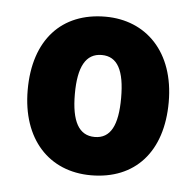

<svg xmlns="http://www.w3.org/2000/svg" viewBox="-37 -759 444 434"><g transform="rotate(5 185.5 -542.0)"><path d="M345 -542C345 -656 278 -722 186 -722C87 -722 25 -656 25 -542C25 -430 89 -362 184 -362C284 -362 345 -429 345 -542ZM132 -542C132 -604 149 -635 185 -635C221 -635 237 -604 237 -542C237 -480 221 -449 185 -449C149 -449 132 -480 132 -542Z"/></g></svg>

Font: Noto Sans Gujarati UI SemiCondensed ExtraBold
Style: Regular
Weight: 800
Width: 4
Designer: Jelle Bosma - Monotype Design Team, Universal Thirst
Foundry: Monotype Imaging Inc.
Version: Version 2.106